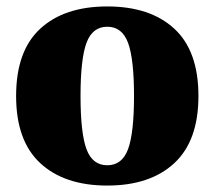

<svg xmlns="http://www.w3.org/2000/svg" viewBox="-20 -566 666 596"><path d="M313 10Q180 10 105 -59.5Q30 -129 30 -268Q30 -408 105 -477Q180 -546 313 -546Q446 -546 521 -477Q596 -408 596 -268Q596 -129 521 -59.5Q446 10 313 10ZM313 -53Q359 -53 377.5 -103Q396 -153 396 -268Q396 -383 377.5 -433Q359 -483 313 -483Q267 -483 248.5 -433Q230 -383 230 -268Q230 -153 248.5 -103Q267 -53 313 -53Z"/></svg>

Font: Noto Serif Black
Style: Regular
Weight: 900
Designer: Monotype Design Team
Foundry: Monotype Imaging Inc.
Version: Version 2.014; ttfautohint (v1.8.4.7-5d5b)